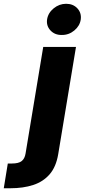

<svg xmlns="http://www.w3.org/2000/svg" viewBox="-143 -795 449 1019"><path d="M86.4 -545.9H260.3L166 22.9Q154.8 90.3 120.6 129.9Q86.4 169.4 33.2 186.8Q-20 204.1 -87.9 204.1H-123L-101.6 72.8H-80.1Q-43.9 72.8 -27.8 59.8Q-11.7 46.9 -7.3 19.5ZM184.6 -609.4Q147.9 -608.9 125 -633.3Q102.1 -657.7 106.9 -691.9Q112.3 -726.6 141.8 -750.7Q171.4 -774.9 208 -774.9Q245.1 -774.9 267.6 -750.7Q290 -726.6 285.6 -691.9Q280.8 -657.7 251.5 -633.3Q222.2 -608.9 184.6 -609.4Z"/></svg>

Font: Inter Tight ExtraBold
Style: Italic
Weight: 800
Italic angle: -9.39999°
Designer: Rasmus Andersson
Foundry: rsms
Version: Version 3.004